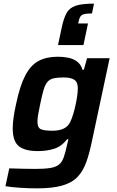

<svg xmlns="http://www.w3.org/2000/svg" viewBox="-20 -830 644 1056"><path d="M183 206Q135 206 86 202.5Q37 199 10 194L31 96Q60 97 100.5 98Q141 99 174 99Q225 99 256 94Q287 89 304 75.5Q321 62 330.5 35.5Q340 9 349 -34Q351 -41 352.5 -48.5Q354 -56 356 -64H349Q319 -25 278.5 -12Q238 1 188 1Q117 1 83.5 -26Q50 -53 50 -124Q50 -150 54.5 -183Q59 -216 68 -256Q89 -357 118.5 -414Q148 -471 191.5 -494.5Q235 -518 299 -518Q328 -518 355.5 -512.5Q383 -507 404 -491.5Q425 -476 434 -446H441L459 -510H583L487 -60Q473 10 455 60.5Q437 111 406.5 143Q376 175 322.5 190.5Q269 206 183 206ZM268 -111Q331 -111 357 -144Q366 -155 375 -179.5Q384 -204 391.5 -234.5Q399 -265 403.5 -294.5Q408 -324 408 -345Q408 -378 389 -391Q370 -404 330 -404Q297 -404 276 -399.5Q255 -395 242 -380.5Q229 -366 220 -336.5Q211 -307 201 -257Q194 -224 190 -200.5Q186 -177 186 -161Q186 -128 204.5 -119.5Q223 -111 268 -111ZM299 -582 319 -676Q330 -729 346 -758Q362 -787 396.5 -798.5Q431 -810 497 -810L486 -756Q445 -756 431.5 -748Q418 -740 413 -714L410 -701H464L439 -582Z"/></svg>

Font: Saira SemiBold
Style: Italic
Weight: 600
Italic angle: -12°
Designer: Hector Gatti with collaboration of the Omnibus-Type team
Foundry: Omnibus-Type
Version: Version 1.100; ttfautohint (v1.8.3)